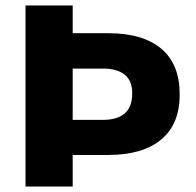

<svg xmlns="http://www.w3.org/2000/svg" viewBox="-20 -680 714 700"><path d="M635 -337Q636 -229 568.5 -172Q501 -115 374 -115H245V0H73V-660H245V-559H374Q501 -559 568 -502.5Q635 -446 635 -337ZM462 -337Q463 -384 435.5 -407Q408 -430 355 -430H245V-243H355Q461 -243 462 -337Z"/></svg>

Font: Elaine Sans
Style: Bold
Weight: 700
Designer: Wei Huang
Foundry: Wei Huang
Version: Version 2.001;December 24, 2019;FontCreator 12.0.0.2547 64-b